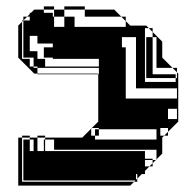

<svg xmlns="http://www.w3.org/2000/svg" viewBox="-20 -580 577 600"><path d="M149 -528V-496H181V-528ZM73 -444H53V-468H73ZM457 -444H437V-464H457ZM85 -368H97V-350H287V-348H289V-368H97V-372H85V-396H121V-372H289V-396H145V-400H97V-396H85V-400H53V-420H97V-400H117V-432H145V-444H97V-468H53V-516L49 -512V-396H73V-372H85ZM457 -372V-368H469V-400H457V-396H437V-420H457V-400H469V-432H457V-420H437V-444H457V-432H469V-464H457V-480L445 -492H433V-324H529V-336H437V-348H529V-336H533V-354L519 -368H457V-348H437V-372ZM533 -272V-304H405V-464H361V-432H373V-272ZM289 -156H277V-176H289ZM121 -132H117V-144H121ZM73 -132H53V-144H73ZM121 -108H117V-132H121V-112H149V-144H121V-150H237L265 -178V-180H267L265 -178V-156H277V-144H469V-176H289V-180H267L287 -200V-348H97V-350H87L37 -400V-500L49 -512V-516H53V-528H65L53 -516H73V-528H65L73 -536V-540H77L87 -550H117V-540H145V-528H149V-550H117V-560H149V-550H181V-528H213V-496H373V-514L359 -528H245V-550H181V-560H245V-550H337L359 -528H373V-514L387 -500H437L445 -492H457V-480L487 -450V-400L519 -368H533V-354L537 -350V-200L505 -168V-156H493L505 -168V-180H481V-156H493L487 -150V-100L469 -82V-80H467L469 -82V-112H121ZM409 -36H405V-18L409 -22ZM73 -444V-420H53V-444ZM457 -372H437V-396H457ZM533 -208V-240H505V-208ZM73 -108H53V-132H73V-112H85V-144H73V-150H97V-156H121V-150H97V-108H433V-84H457V-80H467L457 -70V-60H447L457 -70V-80H433V-60H447L433 -46V-36H423L409 -22V-12H399L403 -16H53V-108H85V-112H73ZM73 -156V-150H49V-12H399L387 0H37V-150H49V-156Z"/></svg>

Font: Rubik Broken Fax
Style: Regular
Weight: 400
Designer: Hubert and Fischer, NaN
Foundry: Hubert and Fischer, NaN
Version: Version 2.201